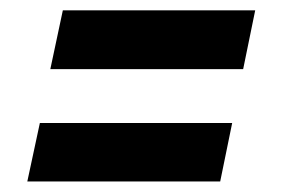

<svg xmlns="http://www.w3.org/2000/svg" viewBox="-20 -448 555 367"><path d="M100.1 -428.2H467.8L444.8 -315.9H76.2ZM56.2 -212.9H423.8L400.9 -101.1H32.2Z"/></svg>

Font: Pattaya
Style: Regular
Weight: 400
Designer: Pablo Impallari / Thai characters Designed by Thanarat Vachiruckul and Suppakit Chalermlarp
Foundry: Pablo Impallari
Version: Version 2.000